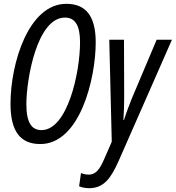

<svg xmlns="http://www.w3.org/2000/svg" viewBox="-20 -744 920 1005"><path d="M191 10C399 10 481 -334 481 -522C481 -658 431 -724 327 -724C131 -724 35 -416 35 -200C35 -57 86 10 191 10ZM197 -63C145 -63 118 -103 118 -199C118 -327 173 -652 320 -652C373 -652 399 -611 399 -523C399 -363 333 -63 197 -63ZM447 241C524 241 561 187 599 103L880 -536H800L669 -226C658 -198 642 -157 629 -116H626C629 -157 630 -199 630 -239L629 -536H552L565 -2L527 85C504 138 484 170 445 170C430 170 417 167 404 162L394 231C408 237 425 241 447 241Z"/></svg>

Font: Noto Sans ExtraCondensed
Style: Italic
Weight: 400
Width: 2
Italic angle: -12°
Designer: Monotype Design Team
Foundry: Monotype Imaging Inc.
Version: Version 2.013